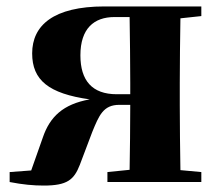

<svg xmlns="http://www.w3.org/2000/svg" viewBox="-20 -566 680 597"><path d="M343 -273C266 -273 230 -316 230 -394C230 -477 272 -513 336 -513H383C384 -455 385 -365 385 -308V-273ZM606 -516V-546H305C146 -546 80 -487 80 -400C80 -317 131 -275 259 -257C176 -242 135 -203 113 -138L77 -36L10 -31V0C51 8 84 11 116 11C189 11 210 -7 228 -53L267 -156C288 -207 301 -240 351 -240H385C385 -174 384 -93 383 -38L314 -31V0H606V-31L541 -37C540 -95 539 -182 539 -238V-308C539 -364 540 -451 541 -509Z"/></svg>

Font: Noto Serif KR Black
Style: Regular
Weight: 900
Version: Version 1.001;PS 1.001;hotconv 16.6.54;makeotf.lib2.5.65590